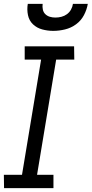

<svg xmlns="http://www.w3.org/2000/svg" viewBox="-20 -975 475 995"><path d="M1 0 0 -69H94L193 -666H108V-735H364L365 -666H271L172 -69H257V0ZM256 -815Q227 -815 199 -822.5Q171 -830 151 -849Q131 -868 125 -896.5Q119 -925 124 -955H201Q199 -940 202 -925.5Q205 -911 215 -901.5Q225 -892 238.5 -888Q252 -884 267 -884Q283 -884 298.5 -888Q314 -892 327 -901.5Q340 -911 348 -925.5Q356 -940 358 -955H435Q430 -925 415 -896.5Q400 -868 374 -849Q348 -830 317 -822.5Q286 -815 256 -815Z"/></svg>

Font: Iosevka QP
Style: Italic
Weight: 400
Italic angle: -9°
Designer: Belleve Invis
Foundry: Belleve Invis
Version: Version 20.0.0; ttfautohint (v1.8.4)